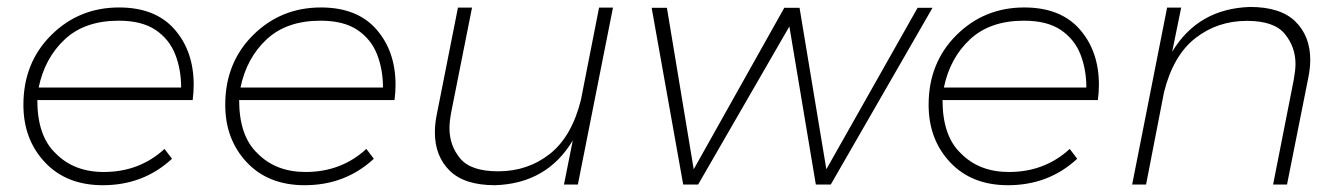

<svg xmlns="http://www.w3.org/2000/svg" viewBox="-20 -544 3954 566"><path d="M283 2Q176 2 112.5 -65.5Q49 -133 49 -235Q49 -359 131 -440.5Q213 -522 331 -522Q438 -522 494.5 -457.5Q551 -393 551 -294Q551 -272 548 -249H90Q90 -143 144 -92Q198 -37 286 -37Q391 -37 465 -105L487 -76Q403 2 283 2ZM514 -286Q514 -339 496.5 -383.8Q479 -428.5 438.5 -455.8Q398 -483 330 -483Q230 -483 171 -428Q112 -373 94 -286Z M878 2Q771 2 707.5 -65.5Q644 -133 644 -235Q644 -359 726 -440.5Q808 -522 926 -522Q1033 -522 1089.5 -457.5Q1146 -393 1146 -294Q1146 -272 1143 -249H685Q685 -143 739 -92Q793 -37 881 -37Q986 -37 1060 -105L1082 -76Q998 2 878 2ZM1109 -286Q1109 -339 1091.5 -383.8Q1074 -428.5 1033.5 -455.8Q993 -483 925 -483Q825 -483 766 -428Q707 -373 689 -286Z M1439.5 2Q1349 2 1305.5 -41Q1262 -84 1262 -154Q1262 -180.5 1268 -208.5L1330 -521.5H1371.5L1310 -212.5Q1305 -184.5 1305 -166Q1305 -115 1336.5 -77Q1368 -39 1448.5 -39Q1535.5 -39 1600.5 -90Q1665.5 -141 1692.5 -249.5L1746 -521.5H1787L1683.5 0H1642.5L1668.5 -130Q1592.5 -3 1439.5 2Z M2429 0H2385L2307 -466L2038 0H1994L1901 -521H1946L2025 -45L2292 -521H2337L2416 -45L2685 -521H2729Z M2951.5 2Q2844.5 2 2781 -65.5Q2717.5 -133 2717.5 -235Q2717.5 -359 2799.5 -440.5Q2881.5 -522 2999.5 -522Q3106.5 -522 3163 -457.5Q3219.5 -393 3219.5 -294Q3219.5 -272 3216.5 -249H2758.5Q2758.5 -143 2812.5 -92Q2866.5 -37 2954.5 -37Q3059.5 -37 3133.5 -105L3155.5 -76Q3071.5 2 2951.5 2ZM3182.5 -286Q3182.5 -339 3165 -383.8Q3147.5 -428.5 3107 -455.8Q3066.5 -483 2998.5 -483Q2898.5 -483 2839.5 -428Q2780.5 -373 2762.5 -286Z M3774 0H3733L3794 -309.5Q3799 -337.5 3799 -355.5Q3799 -405.5 3767.5 -444Q3736 -482.5 3656 -482.5Q3569 -482.5 3503.8 -431.5Q3438.5 -380.5 3411.5 -272.5L3358.5 0H3317.5L3420.5 -521.5H3462L3435.5 -391.5Q3512 -518.5 3665 -523.5Q3755 -523.5 3798.8 -480.5Q3842.5 -437.5 3842.5 -367.5Q3842.5 -342.5 3836.5 -313.5Z"/></svg>

Font: Argentum Sans ExtraLight
Style: Italic
Weight: 200
Italic angle: -11°
Designer: Julieta Ulanovsky (font), Cristiano Sobral (main changes and remaster)
Foundry: Julieta Ulanovsky (font), Cristiano Sobral (main changes and remaster)
Version: Version 2.007;June 15, 2022;FontCreator 14.0.0.2814 64-bit; 